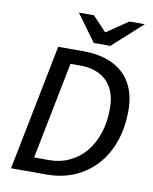

<svg xmlns="http://www.w3.org/2000/svg" viewBox="-92 -915 785 984"><g transform="rotate(10 300.5 -423.0)"><path d="M34 0 164 -655H295Q383 -655 446 -625Q509 -595 542 -537Q575 -479 575 -395Q575 -306 549.5 -233.5Q524 -161 477 -109Q430 -57 364.5 -28.5Q299 0 219 0ZM141 -75H219Q276 -75 324 -97.5Q372 -120 407 -161.5Q442 -203 461 -261Q480 -319 480 -389Q480 -451 457.5 -493.5Q435 -536 392.5 -558Q350 -580 292 -580H241ZM340 -706 238 -846H316L387 -771H391L501 -846H581L426 -706Z"/></g></svg>

Font: Source Sans 3 Medium
Style: Italic
Weight: 500
Italic angle: -11°
Designer: Paul D. Hunt
Foundry: Adobe
Version: Version 3.052;hotconv 1.1.0;makeotfexe 2.6.0